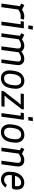

<svg xmlns="http://www.w3.org/2000/svg" viewBox="1744 -2484 751 4280"><g transform="rotate(90 2120.0 -344.5)"><path d="M60 0 122 -447 161 -391 60 -440 93 -510 194 -461Q203 -457 209 -463L221 -475Q260 -495 288.5 -503Q317 -511 353 -510Q373 -509 389 -505.5Q405 -502 420 -496L390 -423Q380 -427 369.5 -429Q359 -431 346 -431Q323 -431 302 -427.5Q281 -424 252.5 -411Q224 -398 179 -371L200 -424L140 0Z M462 0 522 -430H452L462 -500H612L542 0ZM546 -600 560 -700H640L626 -600Z M722 0 784 -449 813 -396 722 -440 755 -510 856 -461Q865 -457 871 -463L883 -475Q918 -495 946 -503Q974 -511 1007 -510Q1048 -509 1077 -492Q1106 -475 1122 -452Q1130 -441 1140 -451L1152 -463Q1181 -481 1203 -491Q1225 -501 1246.5 -505.5Q1268 -510 1295 -510Q1346 -510 1378 -487.5Q1410 -465 1423.5 -428Q1437 -391 1431 -347L1384 0H1304L1351 -351Q1357 -397 1338 -417Q1319 -437 1284 -437Q1260 -437 1237 -430.5Q1214 -424 1182.5 -407.5Q1151 -391 1100 -359L1151 -421L1094 0H1014L1061 -354Q1066 -395 1048 -416Q1030 -437 996 -437Q973 -437 951.5 -432Q930 -427 898.5 -411Q867 -395 813 -362L862 -423L802 0Z M1722 11Q1663 11 1624.5 -15.5Q1586 -42 1567.5 -84Q1549 -126 1549 -173Q1549 -203 1553 -238.5Q1557 -274 1564.5 -308.5Q1572 -343 1582 -369Q1608 -437 1662 -474Q1716 -511 1785 -511Q1845 -511 1883.5 -484.5Q1922 -458 1940.5 -416Q1959 -374 1959 -327Q1959 -298 1955 -262Q1951 -226 1943.5 -191.5Q1936 -157 1926 -131Q1900 -63 1846 -26Q1792 11 1722 11ZM1727 -60Q1777 -60 1807 -84.5Q1837 -109 1855 -155Q1864 -174 1870 -204Q1876 -234 1879.5 -266.5Q1883 -299 1883 -323Q1883 -369 1859.5 -404.5Q1836 -440 1780 -440Q1731 -440 1701 -415.5Q1671 -391 1653 -345Q1645 -325 1638.5 -295.5Q1632 -266 1628.5 -235Q1625 -204 1625 -177Q1625 -131 1648.5 -95.5Q1672 -60 1727 -60Z M2005 0 2011 -48 2268 -381 2308 -419Q2313 -424 2311.5 -427Q2310 -430 2305 -430H2065L2075 -500H2420L2414 -452L2157 -119L2117 -81Q2113 -77 2115 -73.5Q2117 -70 2121 -70H2360L2350 0Z M2501 0 2561 -430H2491L2501 -500H2651L2581 0ZM2585 -600 2599 -700H2679L2665 -600Z M2924 11Q2865 11 2826.5 -15.5Q2788 -42 2769.5 -84Q2751 -126 2751 -173Q2751 -203 2755 -238.5Q2759 -274 2766.5 -308.5Q2774 -343 2784 -369Q2810 -437 2864 -474Q2918 -511 2987 -511Q3047 -511 3085.5 -484.5Q3124 -458 3142.5 -416Q3161 -374 3161 -327Q3161 -298 3157 -262Q3153 -226 3145.5 -191.5Q3138 -157 3128 -131Q3102 -63 3048 -26Q2994 11 2924 11ZM2929 -60Q2979 -60 3009 -84.5Q3039 -109 3057 -155Q3066 -174 3072 -204Q3078 -234 3081.5 -266.5Q3085 -299 3085 -323Q3085 -369 3061.5 -404.5Q3038 -440 2982 -440Q2933 -440 2903 -415.5Q2873 -391 2855 -345Q2847 -325 2840.5 -295.5Q2834 -266 2830.5 -235Q2827 -204 2827 -177Q2827 -131 2850.5 -95.5Q2874 -60 2929 -60Z M3271 0 3333 -447 3372 -391 3271 -440 3304 -510 3405 -461Q3414 -457 3420 -463L3432 -475Q3464 -495 3491 -503Q3518 -511 3552 -510Q3629 -509 3664 -461.5Q3699 -414 3689 -340L3643 0H3563L3609 -344Q3616 -396 3597 -416.5Q3578 -437 3542 -437Q3521 -437 3501.5 -432.5Q3482 -428 3456.5 -415.5Q3431 -403 3390 -377L3411 -424L3351 0Z M3985 10Q3926 10 3886.5 -15Q3847 -40 3827.5 -80.5Q3808 -121 3808 -167Q3808 -214 3813.5 -251.5Q3819 -289 3825 -312Q3841 -374 3874.5 -418.5Q3908 -463 3953.5 -486.5Q3999 -510 4050 -510Q4105 -510 4138.5 -490Q4172 -470 4188.5 -436Q4205 -402 4207 -360Q4209 -318 4200 -273L4172 -233H3870L3879 -303H4127Q4141 -371 4120 -405.5Q4099 -440 4049 -440Q4001 -440 3956 -401Q3911 -362 3894 -282Q3890 -261 3887 -243.5Q3884 -226 3883 -191Q3881 -128 3909 -94Q3937 -60 3989 -60Q4021 -60 4044 -73Q4067 -86 4103 -120L4163 -91Q4114 -33 4070 -11.5Q4026 10 3985 10Z"/></g></svg>

Font: Finlandica
Style: Italic
Weight: 400
Italic angle: -8°
Designer: Niklas Ekholm, Juho Hiilivirta, Jaakko Suomalainen
Foundry: Helsinki Type Studio
Version: Version 1.064